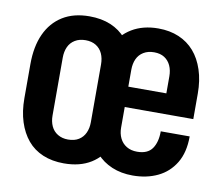

<svg xmlns="http://www.w3.org/2000/svg" viewBox="-66 -619 814 706"><g transform="rotate(10 341.5 -266.5)"><path d="M214 8Q170 8 135.5 -6.5Q101 -21 78 -48.5Q55 -76 42.5 -115Q30 -154 30 -203V-330Q30 -396 51.5 -443Q73 -490 114 -515.5Q155 -541 214 -541Q259 -541 293.5 -526.5Q328 -512 351.5 -484.5Q375 -457 387 -418Q399 -379 399 -330V-203Q399 -138 377.5 -90.5Q356 -43 315 -17.5Q274 8 214 8ZM214 -81Q238 -81 254 -91Q270 -101 278 -118.5Q286 -136 286 -158V-374Q286 -397 278 -414.5Q270 -432 254 -442Q238 -452 215 -452Q192 -452 175.5 -442Q159 -432 151 -414.5Q143 -397 143 -374V-158Q143 -136 151 -118.5Q159 -101 175.5 -91Q192 -81 214 -81ZM471 8Q428 8 393.5 -6.5Q359 -21 335 -48Q311 -75 298.5 -114.5Q286 -154 286 -203V-330Q286 -397 308.5 -444Q331 -491 372.5 -516Q414 -541 471 -541Q514 -541 548 -526.5Q582 -512 605.5 -485Q629 -458 642 -418.5Q655 -379 655 -330V-235H385V-311H552L541 -302V-374Q541 -397 533 -414.5Q525 -432 509.5 -442Q494 -452 471 -452Q448 -452 431.5 -442Q415 -432 407 -414.5Q399 -397 399 -374V-158Q399 -136 407.5 -118.5Q416 -101 432.5 -91Q449 -81 472 -81Q511 -81 528 -105Q545 -129 545 -170H653Q653 -110 629 -70.5Q605 -31 564 -11.5Q523 8 471 8Z"/></g></svg>

Font: Hubot Sans Condensed SemiBold
Style: Regular
Weight: 600
Width: 3
Designer: Deni Anggara
Foundry: GitHub, Inc., Subsidiary of Microsoft Corporation
Version: Version 2.000